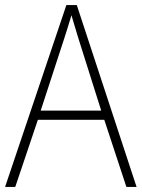

<svg xmlns="http://www.w3.org/2000/svg" viewBox="-20 -828 557 755"><path d="M477 -93 390 -357H129L40 -93H0L241 -808H282L517 -93ZM288 -678Q282 -698 275 -721Q268 -744 261 -768Q254 -745 247 -722Q240 -699 233 -678L140 -393H378Z"/></svg>

Font: Noto Sans Telugu UI SemiCondensed ExtraLight
Style: Regular
Weight: 200
Width: 4
Designer: Jelle Bosma - Monotype Design Team
Foundry: Monotype Imaging Inc.
Version: Version 2.005; ttfautohint (v1.8.4.7-5d5b)